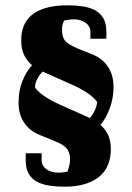

<svg xmlns="http://www.w3.org/2000/svg" viewBox="-20 -608 498 724"><path d="M223 96Q193 96 166.5 92Q140 88 120 77.5Q100 67 88.5 47.5Q77 28 77 -3V-30H137V-4Q137 17 155 30Q173 43 199 43Q205 43 211.5 42.5Q218 42 223 41L235 39Q237 33 239 25Q241 19 242.5 10.5Q244 2 244 -8Q244 -24 239 -35.5Q234 -47 224.5 -55Q215 -63 201 -69.5Q187 -76 170 -83L130 -99Q92 -114 71 -145.5Q50 -177 50 -221Q50 -265 64 -301Q78 -337 101 -362Q82 -378 71 -400.5Q60 -423 60 -457Q60 -486 69.5 -510Q79 -534 100 -551.5Q121 -569 154.5 -578.5Q188 -588 235 -588Q265 -588 291.5 -584Q318 -580 338 -569.5Q358 -559 369.5 -539.5Q381 -520 381 -489V-462H321V-488Q321 -509 303 -522Q285 -535 259 -535Q253 -535 246.5 -534.5Q240 -534 235 -533L223 -531Q220 -527 218 -522Q216 -517 215 -510.5Q214 -504 214 -494Q214 -461 233.5 -446.5Q253 -432 288 -419L328 -403Q366 -388 387 -356.5Q408 -325 408 -281Q408 -238 394.5 -201Q381 -164 359 -137Q377 -121 387.5 -99Q398 -77 398 -45Q398 -16 388.5 10Q379 36 358 55Q337 74 303.5 85Q270 96 223 96ZM141 -338Q130 -328 121 -311Q112 -294 112 -278Q124 -261 149.5 -244Q175 -227 207 -213L319 -163Q329 -174 337.5 -192Q346 -210 346 -224Q334 -241 308.5 -258Q283 -275 251 -289Z"/></svg>

Font: Bigshot One
Style: Regular
Weight: 400
Designer: Gesine Todt
Foundry: Gesine Todt
Version: Version 1.001